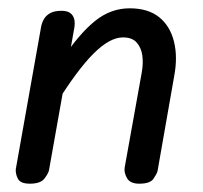

<svg xmlns="http://www.w3.org/2000/svg" viewBox="-20 -442 489 462"><path d="M52 0Q29 0 23 -12Q17 -24 18 -35L79 -378Q81 -388 86 -396.5Q91 -405 101 -410.5Q111 -416 128 -416Q147 -416 154.5 -405Q162 -394 159 -376L98 -33Q97 -26 87.5 -13Q78 0 52 0ZM315 0Q293 0 285.5 -13.5Q278 -27 280 -39L321 -267Q325 -289 322.5 -308Q320 -327 309 -339.5Q298 -352 276 -352Q244 -352 205 -313Q166 -274 115 -192L131 -301Q170 -360 208 -391Q246 -422 292 -422Q336 -422 362.5 -401Q389 -380 398.5 -342.5Q408 -305 399 -258L359 -30Q357 -23 349 -11.5Q341 0 315 0Z"/></svg>

Font: Edu VIC WA NT Beginner Medium
Style: Regular
Weight: 500
Designer: Tina and Corey Anderson
Foundry: Google for Education
Version: Version 1.003